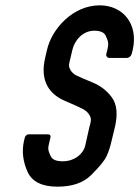

<svg xmlns="http://www.w3.org/2000/svg" viewBox="-20 -693 522 719"><path d="M166 -166 169 -178C171 -185 167 -190 160 -190H88C81 -190 75 -185 73 -178L70 -166C61 -127 66 -88 83 -50C100 -12 138 6 195 6C250 6 292 -8 322 -38C352 -68 371 -91 379 -108C387 -125 393 -144 398 -166L411 -220C421 -265 418 -302 399 -328C380 -354 356 -372 327 -384C298 -396 277 -405 267 -410C257 -415 249 -422 245 -429C234 -447 239 -454 244 -476L251 -506C259 -541 289 -578 333 -578C355 -578 370 -572 376 -559C387 -535 387 -528 382 -506L378 -491C376 -483 382 -476 390 -476H455C463 -476 471 -483 473 -491L477 -506C499 -603 441 -673 353 -673C254 -673 174 -586 156 -506L149 -476C128 -386 168 -338 226 -314C255 -302 276 -292 288 -286C300 -280 308 -273 313 -265C326 -247 319 -236 314 -214C309 -192 304 -169 299 -147C291 -115 258 -89 215 -89C191 -89 176 -95 170 -108C157 -135 160 -139 166 -166Z"/></svg>

Font: DIN Rundschrift
Style: EngKursiv
Weight: 400
Width: 3
Version: Version 1.027